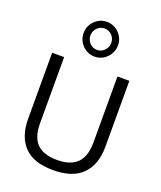

<svg xmlns="http://www.w3.org/2000/svg" viewBox="-184 -1155 1070 1279"><g transform="rotate(20 351.0 -515.5)"><path d="M423.8 -918Q423.8 -949.7 402.1 -971.7Q380.4 -993.7 350.1 -993.7Q319.8 -993.7 298.1 -971.7Q276.4 -949.7 276.4 -918Q276.4 -886.2 298.1 -864Q319.8 -841.8 350.1 -841.8Q380.4 -841.8 402.1 -864.3Q423.8 -886.7 423.8 -918ZM228 -918Q228 -968.3 263.9 -1004.4Q299.8 -1040.5 349.6 -1040.5Q399.9 -1040.5 435.8 -1004.4Q471.7 -968.3 471.7 -918Q471.7 -868.2 436 -831.3Q400.4 -794.4 349.6 -794.4Q299.8 -794.4 263.9 -830.8Q228 -867.2 228 -918ZM623.5 -722.2V-253.4Q623.5 -128.9 555.4 -59.1Q487.3 10.7 348.1 10.7Q209 10.7 142.6 -59.1Q76.2 -128.9 76.2 -254.4V-722.2H161.1V-252.9Q161.1 -154.8 207.5 -108.4Q253.9 -62 351.1 -62Q445.8 -62 492.4 -108.9Q539.1 -155.8 539.1 -253.4V-722.2Z"/></g></svg>

Font: Oxygen
Style: Regular
Weight: 400
Designer: Vernon Adams
Foundry: Vernon Adams
Version: Version Release 0.2.3 webfont; ttfautohint (v0.93.3-1d66) -l